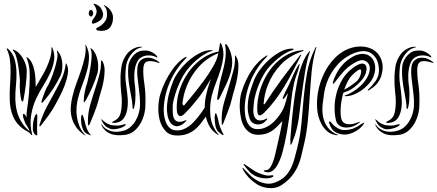

<svg xmlns="http://www.w3.org/2000/svg" viewBox="-20 -720 2336 1026"><path d="M303 -315Q286 -280 263 -244.5Q240 -209 215 -181Q214 -179 210 -174.5Q206 -170 203 -171Q201 -173 202 -178Q203 -183 204 -186Q209 -202 219 -228Q229 -254 240 -270Q243 -275 252.5 -298Q262 -321 271 -349.5Q280 -378 285 -405Q290 -432 284 -445Q284 -445 284 -448V-449Q288 -449 290 -445Q301 -432 306.5 -415Q312 -398 313 -380Q314 -362 311.5 -344.5Q309 -327 303 -315ZM336 -377Q347 -356 342.5 -326.5Q338 -297 326.5 -266Q315 -235 300.5 -207.5Q286 -180 277 -163Q262 -134 240.5 -104.5Q219 -75 201 -52Q196 -45 192 -45Q190 -47 190.5 -50Q191 -53 192 -56Q208 -108 232 -152.5Q256 -197 282 -245Q299 -275 312.5 -306.5Q326 -338 331 -376Q331 -381 332 -381Q335 -381 336 -377ZM123 -344Q123 -307 117.5 -264Q112 -221 106 -190Q106 -188 104.5 -183Q103 -178 99 -177Q97 -177 95.5 -182Q94 -187 93 -189Q91 -197 89.5 -208.5Q88 -220 87 -232Q86 -244 85.5 -256Q85 -268 86 -277Q87 -283 85 -307Q83 -331 79 -359Q75 -387 68 -412.5Q61 -438 51 -448Q49 -450 48.5 -452.5Q48 -455 49 -455Q51 -455 53.5 -454Q56 -453 58 -452Q72 -446 84 -433Q96 -420 104.5 -404.5Q113 -389 118 -373Q123 -357 123 -344ZM179 0Q179 4 177 4Q176 4 173.5 2.5Q171 1 169 0Q161 -6 157.5 -17Q154 -28 156 -50Q156 -59 158 -70Q160 -81 163 -90.5Q166 -100 169 -105.5Q172 -111 175 -110Q180 -108 179.5 -97.5Q179 -87 179 -82Q178 -56 178 -35Q178 -14 179 0ZM122 -51Q117 -57 113 -67Q109 -77 106 -86.5Q103 -96 102.5 -103Q102 -110 105 -111Q110 -112 114.5 -105.5Q119 -99 122 -93Q121 -114 124.5 -135.5Q128 -157 130 -175Q133 -201 135 -221.5Q137 -242 138 -271Q140 -302 138 -339Q136 -376 122 -411Q121 -414 123 -414Q125 -414 126 -413Q127 -412 129 -411Q142 -401 150.5 -383.5Q159 -366 163.5 -344.5Q168 -323 169.5 -299.5Q171 -276 171 -255Q186 -282 202 -308.5Q218 -335 230 -361.5Q242 -388 249 -413.5Q256 -439 255 -464Q255 -468 256 -469Q257 -469 260 -464Q274 -431 269 -397.5Q264 -364 248.5 -330.5Q233 -297 212 -263.5Q191 -230 175 -197Q155 -155 146.5 -105Q138 -55 152 0V1Q151 2 151 2Q149 2 148 1Q147 1 147 0Q144 -4 140 -8Q136 -12 129 -16Q100 -31 81 -51Q62 -71 51.5 -94Q41 -117 36.5 -142Q32 -167 32 -192Q31 -228 33.5 -264.5Q36 -301 36.5 -335Q37 -369 33 -400.5Q29 -432 16 -458Q16 -460 16 -460Q18 -462 20 -461Q22 -460 23 -459Q49 -435 58 -403Q67 -371 68 -335Q69 -299 65 -261Q61 -223 62 -186Q63 -164 67 -141Q71 -118 80 -96.5Q89 -75 103.5 -55Q118 -35 138 -19Q134 -29 132 -33.5Q130 -38 122 -51Z M501 -330Q504 -343 504.5 -360Q505 -377 502 -395Q499 -413 491.5 -429.5Q484 -446 472 -458Q466 -462 465 -462Q461 -462 465 -456Q471 -443 469.5 -415.5Q468 -388 463 -358.5Q458 -329 452.5 -305.5Q447 -282 446 -277Q439 -259 433.5 -232Q428 -205 428 -188Q427 -186 427 -180Q427 -174 430 -173Q431 -173 434 -178Q437 -183 439 -185Q457 -217 473.5 -255Q490 -293 501 -330ZM505 -179Q509 -197 518 -225.5Q527 -254 533 -284.5Q539 -315 539 -344.5Q539 -374 527 -393Q523 -397 521 -397Q519 -397 520 -393Q520 -355 511.5 -322.5Q503 -290 493 -259Q476 -208 462 -159.5Q448 -111 450 -60Q450 -57 450.5 -53.5Q451 -50 454 -50Q456 -50 457 -52Q458 -54 460 -58Q470 -82 483 -114.5Q496 -147 505 -179ZM434 0Q415 -20 405 -44.5Q395 -69 391 -94.5Q387 -120 389 -146Q391 -172 397 -195Q406 -231 420 -267Q434 -303 444 -338.5Q454 -374 455.5 -408.5Q457 -443 441 -476Q438 -481 437 -481Q436 -481 436 -479.5Q436 -478 437 -477Q440 -447 433 -415Q426 -383 415 -349.5Q404 -316 390.5 -280.5Q377 -245 368 -208Q361 -181 358.5 -153Q356 -125 362 -97.5Q368 -70 384 -45Q400 -20 430 1Q432 3 435 3.5Q438 4 434 0ZM442 -38Q439 -46 435.5 -58Q432 -70 430 -81Q428 -85 425 -96Q422 -107 420 -107Q416 -107 414.5 -100Q413 -93 413 -82.5Q413 -72 414.5 -60.5Q416 -49 419 -41Q425 -21 433.5 -13Q442 -5 456 0Q462 3 465 3Q466 3 465.5 1.5Q465 0 464 0Q457 -8 451.5 -17Q446 -26 442 -38ZM520 -555Q515 -555 504.5 -556.5Q494 -558 494 -566Q494 -569 503 -573.5Q512 -578 523 -586.5Q534 -595 543 -608.5Q552 -622 552 -643Q552 -669 542 -682Q540 -685 537 -688.5Q534 -692 535 -693Q537 -693 539.5 -691.5Q542 -690 543 -689Q563 -678 573.5 -660.5Q584 -643 584 -627Q584 -595 569 -575Q554 -555 520 -555ZM483 -595Q471 -590 471 -601Q471 -609 477 -616.5Q483 -624 488.5 -633Q494 -642 496 -653.5Q498 -665 490 -682Q488 -687 483 -693Q478 -699 480 -700Q482 -701 488.5 -698.5Q495 -696 497 -695Q514 -687 522.5 -671Q531 -655 531 -643Q531 -624 515.5 -611.5Q500 -599 483 -595ZM454 -649Q454 -654 457 -660.5Q460 -667 467 -667Q472 -667 475 -660.5Q478 -654 478 -649Q478 -645 475 -638.5Q472 -632 467 -632Q460 -632 457 -638Q454 -644 454 -649Z M666 -369Q667 -378 672 -390.5Q677 -403 685.5 -414.5Q694 -426 706 -435.5Q718 -445 733 -448Q765 -454 786 -444Q807 -434 818 -421Q822 -415 821 -414Q819 -412 814 -415Q808 -419 794.5 -422Q781 -425 765.5 -423.5Q750 -422 735.5 -414Q721 -406 712 -388Q704 -371 701 -353Q698 -335 697.5 -319.5Q697 -304 698 -293Q699 -282 699 -278Q701 -267 702.5 -250.5Q704 -234 704 -217Q704 -200 703 -183.5Q702 -167 699 -155Q698 -152 696.5 -145Q695 -138 693 -138Q688 -138 688 -145Q688 -152 688 -155Q686 -180 681 -205.5Q676 -231 671.5 -258Q667 -285 665 -312.5Q663 -340 666 -369ZM631 -171Q632 -191 627.5 -227.5Q623 -264 624 -312Q625 -337 629 -363.5Q633 -390 648 -416Q664 -444 688.5 -457.5Q713 -471 731 -470Q734 -470 737 -470Q740 -470 740 -469Q740 -467 739 -467.5Q738 -468 732 -466Q714 -461 700 -449.5Q686 -438 676 -423Q666 -408 660 -392Q654 -376 653 -363Q647 -308 654 -267Q659 -234 662 -198.5Q665 -163 659.5 -133.5Q654 -104 638.5 -84.5Q623 -65 591 -63Q588 -63 583.5 -63.5Q579 -64 579 -66Q579 -68 588 -73Q614 -85 622 -108Q630 -131 631 -171ZM525 -53Q539 -31 569.5 -20.5Q600 -10 642 -22Q663 -28 679 -43Q695 -58 705.5 -76.5Q716 -95 721.5 -115Q727 -135 728 -152Q729 -180 726.5 -207Q724 -234 720.5 -259.5Q717 -285 714.5 -309Q712 -333 714 -356Q716 -381 728 -394Q740 -407 757.5 -410.5Q775 -414 794 -408Q813 -402 829 -389Q833 -387 832 -384Q832 -382 830 -383Q828 -384 826 -385Q789 -397 768.5 -392Q748 -387 746 -356Q744 -320 751.5 -271.5Q759 -223 757 -164Q758 -144 752.5 -118Q747 -92 734.5 -67.5Q722 -43 701.5 -24Q681 -5 653 0Q600 8 568.5 -6Q537 -20 523 -49Q521 -55 521 -56H522Q522 -56 525 -53ZM569 -53Q588 -48 615 -49Q624 -50 637 -54Q650 -58 651 -56Q654 -52 645 -46Q636 -40 622 -35.5Q608 -31 593 -29.5Q578 -28 568 -32Q549 -40 540.5 -49.5Q532 -59 525 -73L523 -77Q521 -81 522 -82Q523 -83 525 -82Q526 -81 526 -80Q538 -69 546.5 -63.5Q555 -58 569 -53Z M1217 -352Q1209 -312 1190 -272Q1171 -232 1154 -197Q1153 -195 1149.5 -190Q1146 -185 1144 -185Q1141 -186 1141 -191.5Q1141 -197 1141 -199Q1142 -208 1144.5 -220.5Q1147 -233 1149 -246.5Q1151 -260 1153.5 -272.5Q1156 -285 1159 -295Q1168 -329 1174 -353.5Q1180 -378 1183 -398Q1186 -418 1186.5 -436Q1187 -454 1184 -475Q1183 -483 1185 -485Q1187 -486 1190 -483Q1193 -480 1195 -477Q1212 -450 1218 -417.5Q1224 -385 1217 -352ZM1241 -419Q1254 -400 1254 -369Q1254 -338 1248 -305.5Q1242 -273 1233 -243Q1224 -213 1220 -195Q1212 -160 1198 -125Q1184 -90 1174 -63Q1173 -60 1171 -56.5Q1169 -53 1167 -53Q1165 -53 1165 -57Q1165 -61 1165 -64Q1162 -119 1177 -171.5Q1192 -224 1209 -278Q1219 -311 1228 -345.5Q1237 -380 1236 -421Q1236 -425 1237 -425ZM1147 -436Q1086 -411 1043.5 -364.5Q1001 -318 978 -260Q968 -234 963 -213.5Q958 -193 955 -169Q954 -164 958 -159Q962 -154 966 -159Q984 -181 1012 -215Q1040 -249 1068 -287Q1096 -325 1118.5 -364Q1141 -403 1147 -436ZM1080 -97Q1065 -76 1051 -58Q1037 -40 1020 -26.5Q1003 -13 982 -5Q961 3 934 4Q889 6 865.5 -19Q842 -44 833 -80Q824 -116 826.5 -154.5Q829 -193 837 -218Q848 -253 863.5 -284.5Q879 -316 896.5 -341.5Q914 -367 932.5 -385.5Q951 -404 969 -414Q970 -414 973.5 -416Q977 -418 977 -415Q978 -415 976 -412Q974 -409 972 -407Q920 -353 889.5 -285Q859 -217 855 -145Q854 -127 856.5 -106Q859 -85 866.5 -66.5Q874 -48 888 -35.5Q902 -23 926 -23Q945 -23 961 -29.5Q977 -36 991 -46.5Q1005 -57 1016.5 -69.5Q1028 -82 1037 -93Q1057 -118 1074 -145Q1074 -165 1076.5 -184Q1079 -203 1084 -222Q1087 -236 1089.5 -244.5Q1092 -253 1094.5 -260.5Q1097 -268 1099.5 -276.5Q1102 -285 1107 -299Q1091 -271 1075.5 -246.5Q1060 -222 1042.5 -199.5Q1025 -177 1006.5 -155.5Q988 -134 966 -112Q949 -95 938 -101Q927 -107 925 -129Q923 -163 928.5 -195Q934 -227 948 -262Q961 -294 980.5 -324Q1000 -354 1025.5 -378.5Q1051 -403 1082 -420.5Q1113 -438 1148 -444Q1150 -455 1151.5 -463Q1153 -471 1154 -479Q1156 -490 1156 -490Q1158 -491 1160.5 -488Q1163 -485 1165 -480Q1177 -447 1173 -414Q1169 -381 1158.5 -347Q1148 -313 1134 -277.5Q1120 -242 1111 -206Q1099 -155 1104.5 -100.5Q1110 -46 1147 -2Q1150 2 1150 2Q1149 3 1144 0Q1115 -18 1100.5 -43.5Q1086 -69 1080 -97ZM1115 -451Q1117 -449 1114.5 -448Q1112 -447 1104 -445Q1091 -441 1072.5 -430Q1054 -419 1033.5 -402Q1013 -385 993 -362.5Q973 -340 958 -314Q943 -287 932.5 -261Q922 -235 915.5 -213.5Q909 -192 906 -176.5Q903 -161 903 -155Q903 -140 903 -123.5Q903 -107 907 -94Q911 -81 921 -74Q931 -67 951 -70Q952 -70 956 -71.5Q960 -73 964 -74.5Q968 -76 971.5 -77Q975 -78 976 -78Q977 -76 974.5 -73Q972 -70 968 -66.5Q964 -63 960.5 -60Q957 -57 956 -56Q931 -41 914 -47Q897 -53 887.5 -69.5Q878 -86 874.5 -108.5Q871 -131 872 -149Q874 -184 883 -218.5Q892 -253 906 -288Q917 -315 939 -343.5Q961 -372 988.5 -396Q1016 -420 1046 -435.5Q1076 -451 1104 -452Q1114 -452 1115 -451ZM1174 -2Q1176 1 1175 2Q1172 2 1167 0Q1164 -2 1151 -12Q1138 -22 1132 -44Q1130 -52 1128.5 -64.5Q1127 -77 1127 -88Q1127 -99 1128.5 -107Q1130 -115 1133 -115Q1136 -115 1139.5 -103Q1143 -91 1144 -88Q1147 -74 1149.5 -63.5Q1152 -53 1155 -44Q1159 -33 1165.5 -19Q1172 -5 1174 -2Z M1636 -447Q1634 -448 1631.5 -444Q1629 -440 1627 -438Q1612 -419 1600 -391Q1588 -363 1579.5 -332Q1571 -301 1565.5 -270Q1560 -239 1556 -215Q1551 -181 1547.5 -150.5Q1544 -120 1541 -91Q1538 -62 1536 -32.5Q1534 -3 1531 28Q1532 29 1532 33.5Q1532 38 1532 42.5Q1532 47 1532 50.5Q1532 54 1534 54Q1535 54 1537 50.5Q1539 47 1541 43Q1543 39 1544 35Q1545 31 1545 31Q1556 7 1564 -25Q1572 -57 1577 -89Q1578 -97 1581 -122Q1584 -147 1588 -180Q1592 -213 1597.5 -251.5Q1603 -290 1608.5 -325.5Q1614 -361 1620.5 -390Q1627 -419 1633 -434Q1634 -438 1635 -440Q1636 -442 1636 -444ZM1603 -451Q1603 -452 1596 -452Q1593 -452 1590 -451Q1552 -447 1520 -430.5Q1488 -414 1461.5 -389.5Q1435 -365 1414.5 -334Q1394 -303 1381 -270Q1367 -236 1360 -198Q1353 -160 1355 -127Q1358 -84 1393 -119Q1423 -149 1449.5 -184Q1476 -219 1499.5 -258Q1523 -297 1544 -337.5Q1565 -378 1586 -419Q1590 -427 1589 -427Q1587 -429 1584.5 -427Q1582 -425 1582 -423Q1528 -354 1481.5 -291Q1435 -228 1396 -166Q1391 -161 1389.5 -163Q1388 -165 1389 -170Q1391 -193 1396.5 -217.5Q1402 -242 1412 -267Q1436 -328 1481 -375Q1526 -422 1594 -445Q1603 -449 1603 -451ZM1549 -458Q1548 -460 1544.5 -460Q1541 -460 1538 -460Q1510 -460 1479.5 -444Q1449 -428 1421 -403.5Q1393 -379 1371 -349.5Q1349 -320 1338 -293Q1324 -257 1314.5 -223.5Q1305 -190 1304 -156Q1303 -138 1305.5 -121Q1308 -104 1315 -84Q1319 -72 1328.5 -65Q1338 -58 1348.5 -56Q1359 -54 1370 -56Q1381 -58 1389 -64Q1390 -65 1393.5 -68Q1397 -71 1400.5 -74.5Q1404 -78 1406.5 -81Q1409 -84 1408 -86Q1407 -88 1398.5 -83.5Q1390 -79 1384 -78Q1363 -74 1352.5 -81Q1342 -88 1337.5 -101.5Q1333 -115 1333.5 -131.5Q1334 -148 1336 -164Q1336 -170 1338.5 -185Q1341 -200 1347 -221.5Q1353 -243 1363.5 -269Q1374 -295 1389 -321Q1404 -347 1424.5 -369Q1445 -391 1466 -408Q1487 -425 1506.5 -436Q1526 -447 1540 -451Q1547 -453 1548 -454.5Q1549 -456 1549 -458ZM1670 -469Q1667 -469 1665 -465Q1664 -463 1663 -460Q1633 -398 1621 -332.5Q1609 -267 1603 -199Q1597 -131 1591 -62Q1585 7 1567 76Q1561 98 1555 122Q1549 146 1539 169Q1529 192 1512.5 212.5Q1496 233 1468 247Q1436 264 1409 261.5Q1382 259 1359 247Q1336 235 1317 216.5Q1298 198 1284 183Q1282 181 1280 178.5Q1278 176 1277 177Q1275 178 1276.5 181.5Q1278 185 1279 187Q1302 230 1349 262Q1360 270 1376 276Q1392 282 1410.5 284.5Q1429 287 1448.5 283.5Q1468 280 1486 268Q1519 246 1538.5 221.5Q1558 197 1570 171.5Q1582 146 1588.5 119Q1595 92 1601 66Q1618 -2 1624.5 -69.5Q1631 -137 1635 -203Q1639 -269 1645 -333.5Q1651 -398 1668 -459Q1670 -463 1670 -465ZM1552 -278Q1557 -299 1565.5 -321.5Q1574 -344 1579 -366Q1579 -368 1580.5 -373Q1582 -378 1581 -378Q1579 -379 1575 -373Q1571 -367 1571 -366Q1557 -343 1546 -317.5Q1535 -292 1526 -271Q1524 -266 1517.5 -254Q1511 -242 1504.5 -228.5Q1498 -215 1493.5 -203.5Q1489 -192 1492 -190Q1494 -190 1498 -194.5Q1502 -199 1504 -201Q1507 -206 1511 -211.5Q1515 -217 1519 -222Q1513 -197 1508.5 -180.5Q1504 -164 1499 -151Q1494 -138 1487.5 -126.5Q1481 -115 1470 -100Q1462 -89 1450.5 -76.5Q1439 -64 1424.5 -53.5Q1410 -43 1393 -36.5Q1376 -30 1357 -30Q1333 -30 1319 -42.5Q1305 -55 1298 -73.5Q1291 -92 1289 -113Q1287 -134 1288 -152Q1292 -224 1321.5 -292.5Q1351 -361 1404 -415Q1404 -416 1407 -419Q1410 -422 1410 -423Q1408 -425 1405 -423L1401 -421Q1383 -410 1363.5 -391Q1344 -372 1326.5 -346.5Q1309 -321 1294.5 -290Q1280 -259 1270 -226Q1265 -209 1262.5 -185.5Q1260 -162 1261.5 -136.5Q1263 -111 1268.5 -85.5Q1274 -60 1286.5 -40.5Q1299 -21 1318.5 -9.5Q1338 2 1367 0Q1396 -2 1413.5 -10Q1431 -18 1442 -27Q1456 -38 1467 -50Q1478 -62 1489 -73Q1483 -38 1477.5 -13.5Q1472 11 1467 33Q1460 63 1454 90.5Q1448 118 1441 139Q1434 160 1425 173.5Q1416 187 1404 189Q1390 189 1390 192Q1389 195 1394 197Q1399 199 1404 200Q1419 203 1432.5 195Q1446 187 1456.5 171.5Q1467 156 1475.5 135Q1484 114 1490 92Q1502 46 1510 2.5Q1518 -41 1525 -89Q1532 -136 1536.5 -183Q1541 -230 1552 -278ZM1440 218Q1438 216 1434.5 216.5Q1431 217 1430 217Q1413 220 1396.5 216Q1380 212 1363 205Q1344 197 1328 185.5Q1312 174 1292 161Q1290 159 1286 157Q1282 155 1282 157Q1281 158 1283.5 162Q1286 166 1288 168Q1301 185 1315.5 200Q1330 215 1353 224Q1368 230 1384 232Q1400 234 1413.5 232.5Q1427 231 1435 227Q1443 223 1440 218Z M1969 -408Q1977 -398 1981.5 -383Q1986 -368 1985 -350.5Q1984 -333 1977 -314Q1970 -295 1955 -277Q1926 -243 1891.5 -224.5Q1857 -206 1829 -206Q1812 -206 1829 -212Q1838 -215 1850.5 -221.5Q1863 -228 1877 -237.5Q1891 -247 1905.5 -260Q1920 -273 1932 -290Q1952 -318 1955.5 -344.5Q1959 -371 1945 -385Q1933 -397 1917 -398.5Q1901 -400 1869 -381Q1840 -364 1817 -339Q1794 -314 1774 -286Q1763 -272 1759.5 -272Q1756 -272 1762 -290Q1774 -325 1795.5 -355Q1817 -385 1847 -406Q1869 -421 1887.5 -427Q1906 -433 1921.5 -432Q1937 -431 1949 -424.5Q1961 -418 1969 -408ZM2023 -338Q2019 -314 2010.5 -297.5Q2002 -281 1991.5 -269.5Q1981 -258 1970.5 -251Q1960 -244 1952 -238Q1948 -235 1946 -237Q1944 -239 1949 -244Q1967 -259 1985.5 -284.5Q2004 -310 2005 -341Q2005 -394 1979 -422Q1953 -450 1914 -446.5Q1875 -443 1833 -416Q1806 -399 1785.5 -376.5Q1765 -354 1750 -328.5Q1735 -303 1725.5 -276Q1716 -249 1712 -222Q1708 -196 1704.5 -166Q1701 -136 1704.5 -107Q1708 -78 1723 -51.5Q1738 -25 1770 -6Q1775 -3 1780.5 -2Q1786 -1 1786 0Q1786 2 1781 2.5Q1776 3 1770 1Q1745 -4 1727.5 -19.5Q1710 -35 1699 -55Q1688 -75 1682 -97Q1676 -119 1675 -137Q1669 -216 1697 -293Q1703 -309 1712.5 -329Q1722 -349 1736 -369.5Q1750 -390 1769 -409.5Q1788 -429 1812 -444Q1835 -458 1860 -465Q1885 -472 1910 -471.5Q1935 -471 1957 -462.5Q1979 -454 1996 -437Q2011 -421 2019.5 -396Q2028 -371 2023 -338ZM1932 -374Q1944 -360 1935 -330.5Q1926 -301 1893 -271Q1875 -254 1858 -243.5Q1841 -233 1815 -225Q1804 -187 1801 -150Q1798 -113 1803 -90Q1804 -81 1809.5 -72.5Q1815 -64 1825.5 -59.5Q1836 -55 1853 -56Q1870 -57 1895 -67Q1902 -70 1903.5 -68.5Q1905 -67 1897 -62Q1879 -48 1859 -42.5Q1839 -37 1821.5 -39Q1804 -41 1791.5 -51Q1779 -61 1775 -78Q1767 -113 1768 -151Q1769 -189 1779.5 -226Q1790 -263 1809.5 -295.5Q1829 -328 1858 -351Q1912 -394 1932 -374ZM1922 -55Q1915 -45 1904.5 -35.5Q1894 -26 1880.5 -18.5Q1867 -11 1852.5 -6Q1838 -1 1823 -1Q1797 -1 1774.5 -12.5Q1752 -24 1740 -59Q1738 -63 1738 -66.5Q1738 -70 1740 -70Q1744 -72 1748 -67.5Q1752 -63 1756 -58Q1767 -45 1784.5 -35Q1802 -25 1818 -25Q1848 -25 1870 -34Q1892 -43 1912 -58Q1917 -61 1923.5 -64Q1930 -67 1922 -55ZM1908 -347Q1904 -355 1879 -334Q1856 -316 1842.5 -292.5Q1829 -269 1819 -241Q1838 -250 1854 -261.5Q1870 -273 1884 -284Q1899 -297 1906 -318Q1913 -339 1908 -347Z M2130 -369Q2131 -378 2136 -390.5Q2141 -403 2149.5 -414.5Q2158 -426 2170 -435.5Q2182 -445 2197 -448Q2229 -454 2250 -444Q2271 -434 2282 -421Q2286 -415 2285 -414Q2283 -412 2278 -415Q2272 -419 2258.5 -422Q2245 -425 2229.5 -423.5Q2214 -422 2199.5 -414Q2185 -406 2176 -388Q2168 -371 2165 -353Q2162 -335 2161.5 -319.5Q2161 -304 2162 -293Q2163 -282 2163 -278Q2165 -267 2166.5 -250.5Q2168 -234 2168 -217Q2168 -200 2167 -183.5Q2166 -167 2163 -155Q2162 -152 2160.5 -145Q2159 -138 2157 -138Q2152 -138 2152 -145Q2152 -152 2152 -155Q2150 -180 2145 -205.5Q2140 -231 2135.5 -258Q2131 -285 2129 -312.5Q2127 -340 2130 -369ZM2095 -171Q2096 -191 2091.5 -227.5Q2087 -264 2088 -312Q2089 -337 2093 -363.5Q2097 -390 2112 -416Q2128 -444 2152.5 -457.5Q2177 -471 2195 -470Q2198 -470 2201 -470Q2204 -470 2204 -469Q2204 -467 2203 -467.5Q2202 -468 2196 -466Q2178 -461 2164 -449.5Q2150 -438 2140 -423Q2130 -408 2124 -392Q2118 -376 2117 -363Q2111 -308 2118 -267Q2123 -234 2126 -198.5Q2129 -163 2123.5 -133.5Q2118 -104 2102.5 -84.5Q2087 -65 2055 -63Q2052 -63 2047.5 -63.5Q2043 -64 2043 -66Q2043 -68 2052 -73Q2078 -85 2086 -108Q2094 -131 2095 -171ZM1989 -53Q2003 -31 2033.5 -20.5Q2064 -10 2106 -22Q2127 -28 2143 -43Q2159 -58 2169.5 -76.5Q2180 -95 2185.5 -115Q2191 -135 2192 -152Q2193 -180 2190.5 -207Q2188 -234 2184.5 -259.5Q2181 -285 2178.5 -309Q2176 -333 2178 -356Q2180 -381 2192 -394Q2204 -407 2221.5 -410.5Q2239 -414 2258 -408Q2277 -402 2293 -389Q2297 -387 2296 -384Q2296 -382 2294 -383Q2292 -384 2290 -385Q2253 -397 2232.5 -392Q2212 -387 2210 -356Q2208 -320 2215.5 -271.5Q2223 -223 2221 -164Q2222 -144 2216.5 -118Q2211 -92 2198.5 -67.5Q2186 -43 2165.5 -24Q2145 -5 2117 0Q2064 8 2032.5 -6Q2001 -20 1987 -49Q1985 -55 1985 -56H1986Q1986 -56 1989 -53ZM2033 -53Q2052 -48 2079 -49Q2088 -50 2101 -54Q2114 -58 2115 -56Q2118 -52 2109 -46Q2100 -40 2086 -35.5Q2072 -31 2057 -29.5Q2042 -28 2032 -32Q2013 -40 2004.5 -49.5Q1996 -59 1989 -73L1987 -77Q1985 -81 1986 -82Q1987 -83 1989 -82Q1990 -81 1990 -80Q2002 -69 2010.5 -63.5Q2019 -58 2033 -53Z"/></svg>

Font: Akronim
Style: Regular
Weight: 400
Designer: Grzegorz Klimczewski
Foundry: Fonty.PL
Version: Version 1.001